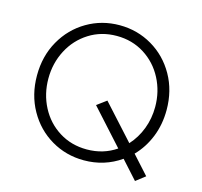

<svg xmlns="http://www.w3.org/2000/svg" viewBox="-114 -882 1109 1056"><g transform="rotate(15 440.5 -354.0)"><path d="M72 -373Q72 -483 121.5 -570.5Q171 -658 255.5 -707.5Q340 -757 441 -757Q542 -757 626.5 -707.5Q711 -658 760.5 -570.5Q810 -483 810 -373Q810 -290 781.5 -219Q753 -148 702 -96L796 8L743 49L651 -53Q558 12 441 12Q340 12 255.5 -37.5Q171 -87 121.5 -175Q72 -263 72 -373ZM441 -50Q535 -50 608 -100L428 -299L482 -339L659 -144Q700 -189 722.5 -248Q745 -307 745 -373Q745 -460 706.5 -534Q668 -608 598.5 -652Q529 -696 441 -696Q353 -696 283.5 -652Q214 -608 175.5 -534Q137 -460 137 -373Q137 -285 175.5 -211Q214 -137 283.5 -93.5Q353 -50 441 -50Z"/></g></svg>

Font: Eudoxus Sans Light
Style: Regular
Weight: 300
Designer: Stijn de Vries
Foundry: tokotype
Version: Version 2.005